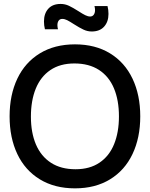

<svg xmlns="http://www.w3.org/2000/svg" viewBox="-20 -966 780 1000"><path d="M365 -840Q343.5 -854 330 -860.8Q316.5 -867.5 304.5 -867.5Q292 -867.5 285.5 -858.5Q279 -849.5 279 -835Q279 -825 282 -813.5H214Q209 -833.5 209 -854Q209 -895.5 231.5 -920.5Q254 -945.5 296 -945.5Q318.5 -945.5 339.2 -935.8Q360 -926 389 -907.5Q410.5 -893.5 424.2 -886.8Q438 -880 449.5 -880Q461.5 -880 468.2 -889.2Q475 -898.5 475 -913.5Q475 -923.5 472 -934.5H540Q545 -914.5 545 -893.5Q545 -852.5 522.2 -827.2Q499.5 -802 457.5 -802Q435.5 -802 414.8 -811.8Q394 -821.5 365 -840ZM30 -360Q30 -471.5 70.2 -556.2Q110.5 -641 187.5 -688Q264.5 -735 370.5 -735Q476.5 -735 553.2 -688Q630 -641 670.2 -556.2Q710.5 -471.5 710.5 -360Q710.5 -248.5 670.2 -163.8Q630 -79 553.2 -32Q476.5 15 370.5 15Q264.5 15 187.5 -32Q110.5 -79 70.2 -163.8Q30 -248.5 30 -360ZM599.5 -360Q599.5 -444 573.5 -506Q547.5 -568 495.5 -601.8Q443.5 -635.5 367.5 -635.5Q293 -635.5 242.2 -601Q191.5 -566.5 166.2 -504.2Q141 -442 141 -358.5Q141 -275 167.2 -213.5Q193.5 -152 245.5 -118.2Q297.5 -84.5 373.5 -84.5Q447.5 -84.5 498.2 -118.8Q549 -153 574.2 -215Q599.5 -277 599.5 -360Z"/></svg>

Font: Manrope KiralyPet SmBd KiralyPet
Style: Regular
Weight: 600
Designer: Mikhail Sharanda
Foundry: Mikhail Sharanda
Version: Version 4.502